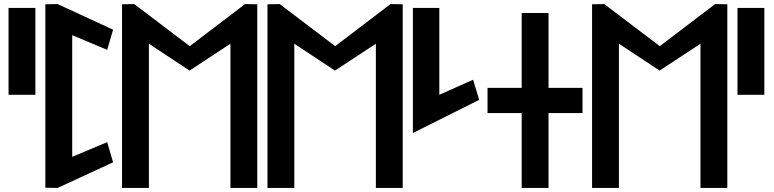

<svg xmlns="http://www.w3.org/2000/svg" viewBox="-20 -924 3805 944"><path d="M22 -458H154V-885H22Z M203 0 204 -1 263 0 536 -126 507 -225 335 -153V-751L507 -679L536 -778L263 -904L204 -903L203 -904Z M1113 -709V0H1245V-903L1185 -904L913 -697L640 -904L580 -903V0H712V-709L912 -577Z M1828 -709V0H1960V-903L1900 -904L1628 -697L1355 -904L1295 -903V0H1427V-709L1627 -577Z M2010 -885V-270L2336 -433L2306 -532L2140 -458V-885Z M2545 -860V-492H2377V-368H2545V0H2677V-368H2844V-492H2677V-860Z M3424 -709V0H3556V-903L3496 -904L3224 -697L2951 -904L2891 -903V0H3023V-709L3223 -577Z M3606 -458H3738V-885H3606Z"/></svg>

Font: Ny Stormning
Style: Regular
Weight: 400
Designer: Robert Jablonski, Mew Too
Foundry: Cannot Into Space Fonts
Version: Version 0.90